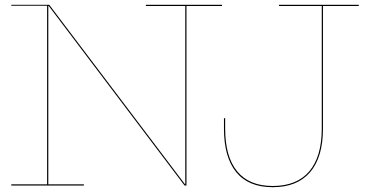

<svg xmlns="http://www.w3.org/2000/svg" viewBox="-20 -772 1522 799"><path d="M904 -752V-747H756V0H748L183 -747H181V-5H329V0H27V-5H176V-748H27V-752H185L750 -5H751V-747H587V-752ZM912 -237V-280H917V-237Q917 -120 967 -59Q1017 2 1115 2Q1215 2 1267 -59Q1319 -120 1319 -237V-747H1141V-752H1473V-747H1324V-237Q1324 -118 1270.5 -55.5Q1217 7 1115 7Q1014 7 963 -55.5Q912 -118 912 -237Z"/></svg>

Font: Hepta Slab Hairline
Style: Regular
Weight: 400
Designer: Michael LaGattuta
Foundry: Michael LaGattuta
Version: Version 1.100; ttfautohint (v1.8) -l 8 -r 50 -G 200 -x 14 -D